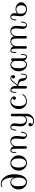

<svg xmlns="http://www.w3.org/2000/svg" viewBox="2130 -2876 951 5252"><g transform="rotate(-90 2606.0 -249.5)"><path d="M49.8 -216.8Q49.8 -318.8 120.1 -389.2Q176.3 -443.4 249 -442.9Q336.9 -442.9 377 -344.2Q377 -496.1 337.9 -576.2Q287.1 -683.1 201.2 -683.1Q176.3 -683.1 150.1 -672.6Q124 -662.1 121.1 -662.1Q112.3 -662.1 111.8 -671.9Q111.8 -685.1 143.8 -695.1Q175.8 -705.1 203.1 -705.1Q308.1 -705.1 387 -604.5Q465.8 -503.9 465.8 -344.2Q465.8 -259.3 451.9 -194.1Q438 -128.9 416.5 -91.1Q395 -53.2 366 -29.1Q336.9 -4.9 310.5 3.2Q284.2 11.2 255.9 11.2Q170.9 11.2 110.8 -55.2Q49.8 -122.6 49.8 -216.8ZM139.2 -216.8Q139.2 -114.7 161.1 -76.2Q195.3 -17.1 255.9 -17.1Q300.8 -17.1 335.4 -59.1Q370.1 -101.1 374 -205.1V-221.2Q374 -225.1 374.5 -232.7Q375 -240.2 375 -244.1Q375 -310.1 344.5 -365Q314 -419.9 252 -419.9Q178.7 -419.9 150.9 -339.8Q139.2 -304.7 139.2 -216.8Z M565.4 -214.8Q565.4 -312 627.4 -377Q689.5 -441.9 773.4 -441.9Q856.4 -441.9 919.4 -377Q982.4 -312 982.4 -215.1Q982.4 -118.2 920.4 -53.5Q858.4 11.2 774.4 11.2Q687.5 11.2 626.5 -55.4Q565.4 -122.1 565.4 -214.8ZM649.4 -213.9Q649.4 -134.8 667.5 -92.8Q681.6 -60.5 708.7 -36.4Q735.8 -12.2 773.4 -12.2Q823.2 -12.2 858.4 -56.2Q898.4 -105 898.4 -217.8Q898.4 -293 880.4 -336.9Q867.2 -369.1 839.4 -394Q811.5 -418.9 773.4 -418.9Q724.6 -418.9 689.5 -375Q649.4 -324.7 649.4 -213.9Z M1048.3 -303.2Q1048.3 -333 1050.3 -353.5Q1052.2 -374 1058.8 -396.5Q1065.4 -418.9 1080.3 -430.4Q1095.2 -441.9 1118.2 -441.9Q1150.4 -441.9 1182.9 -420.9Q1215.3 -399.9 1230 -355Q1276.9 -441.9 1366.2 -441.9Q1427.2 -441.9 1469.7 -403.6Q1512.2 -365.2 1512.2 -273.9Q1512.2 -223.1 1504.2 -156Q1496.1 -88.9 1496.1 -78.1Q1496.1 -12.2 1534.2 -12.2Q1558.1 -12.2 1578.1 -39.6Q1598.1 -66.9 1602.1 -127.9Q1604 -152.8 1614.3 -152.8Q1617.2 -152.8 1622.1 -149.9Q1627.9 -146 1628.4 -134.8Q1628.4 -105 1621.3 -75Q1614.3 -44.9 1590.8 -16.8Q1567.4 11.2 1531.2 11.2Q1489.3 11.2 1458.3 -20.3Q1427.2 -51.8 1427.2 -94.2Q1427.2 -97.2 1434.8 -166Q1442.4 -234.9 1442.4 -277.8Q1442.4 -418.9 1361.3 -418.9Q1303.2 -418.9 1268.8 -374Q1234.4 -329.1 1234.4 -285.2V-32.2Q1234.4 -7.3 1222.9 2Q1211.4 11.2 1199.2 11.2Q1164.1 11.2 1164.1 -37.1V-312Q1164.1 -418 1116.2 -418Q1091.3 -418 1082.3 -386.5Q1073.2 -355 1072.8 -319.6Q1072.3 -284.2 1068.4 -280.8Q1063.5 -277.8 1060.1 -277.8Q1048.3 -278.3 1048.3 -303.2Z M1755.9 -441.9Q1799.8 -441.9 1829.8 -409.4Q1859.9 -377 1859.9 -336.9Q1859.9 -327.1 1852.5 -267.6Q1845.2 -208 1845.2 -169.9Q1845.2 -83 1876.7 -47.6Q1908.2 -12.2 1949.2 -12.2Q1987.3 -12.2 2019.8 -42Q2052.2 -71.8 2052.2 -123V-388.2Q2052.2 -405.3 2059.6 -415.5Q2066.9 -425.8 2074 -428Q2081.1 -430.2 2087.9 -430.2Q2102.1 -430.2 2110.6 -421.1Q2119.1 -412.1 2121.1 -401.9Q2122.1 -396 2122.1 -382.8V-19Q2122.1 13.2 2120.1 28.8Q2110.4 102.1 2054.7 154.1Q1999 206.1 1920.9 206.1Q1861.8 206.1 1819.8 175Q1777.8 144 1777.8 99.1Q1777.8 77.1 1791.5 64.5Q1805.2 51.8 1824.2 51.8Q1843.3 51.8 1856.7 64.5Q1870.1 77.1 1870.1 97.2Q1870.1 113.3 1858.6 128.2Q1847.2 143.1 1820.8 143.1Q1860.8 183.1 1918.9 183.1Q1975.1 183.1 2014.2 132.6Q2053.2 82 2053.2 -14.2Q2053.2 -20 2052.7 -30Q2052.2 -40 2052.2 -45.9Q2011.2 11.2 1945.8 11.2Q1915 11.2 1887.5 2.7Q1859.9 -5.9 1833.5 -25.4Q1807.1 -44.9 1791 -83.5Q1774.9 -122.1 1774.9 -174.8Q1774.9 -210 1783 -274.9Q1791 -339.8 1791 -353Q1791 -418.9 1752.9 -418.9Q1693.8 -418.9 1685.1 -301.8Q1683.1 -277.8 1671.9 -277.8Q1659.2 -277.8 1659.2 -295.9Q1659.2 -314 1663.1 -335.4Q1667 -356.9 1676.5 -383.1Q1686 -409.2 1706.5 -425.5Q1727.1 -441.9 1755.9 -441.9Z M2247.6 -215.8Q2247.6 -312 2309.6 -377Q2371.6 -441.9 2455.6 -441.9Q2512.7 -441.9 2553.7 -412.4Q2594.7 -382.8 2594.7 -337.9Q2594.7 -313 2579.8 -301.5Q2564.9 -290 2548.8 -290Q2528.8 -290 2515.9 -303.5Q2502.9 -316.9 2502.9 -335.9Q2502.9 -352.1 2513.4 -366.5Q2523.9 -380.9 2550.8 -381.8Q2513.7 -418.9 2458.5 -418.9Q2394.5 -418.9 2357.9 -353Q2332 -306.2 2331.5 -214.8Q2331.5 -103 2373.5 -53.2Q2409.7 -11.2 2462.9 -11.2Q2506.8 -11.2 2554.2 -33.2Q2601.6 -55.2 2627.9 -98.1Q2639.2 -116.2 2644.5 -118.2Q2649.4 -119.1 2653.6 -115Q2657.7 -110.8 2657.7 -106Q2657.7 -97.2 2645.3 -79.1Q2632.8 -61 2609.9 -40Q2586.9 -19 2546.4 -3.9Q2505.9 11.2 2457.5 11.2Q2368.7 11.2 2308.1 -55.2Q2247.6 -121.6 2247.6 -215.8Z M2693.8 -297.9Q2693.8 -368.7 2707.8 -405.3Q2721.7 -441.9 2763.7 -441.9Q2803.7 -441.9 2841.8 -410.9Q2879.9 -379.9 2879.9 -311V-259.8Q2907.7 -274.9 2934.8 -307.4Q2961.9 -339.8 2980.2 -368.4Q2998.5 -397 3028.1 -419.4Q3057.6 -441.9 3093.8 -441.9Q3131.8 -441.9 3154.8 -417Q3177.7 -392.1 3177.7 -360.8Q3177.7 -337.9 3163.8 -325.9Q3149.9 -314 3131.8 -314Q3112.8 -314 3099.4 -326.9Q3085.9 -339.8 3085.9 -359.9Q3085.9 -367.7 3088.4 -376.2Q3090.8 -384.8 3101.8 -394.3Q3112.8 -403.8 3130.9 -405.8V-407.2Q3111.8 -419.4 3092.8 -418.9Q3056.6 -418.9 3026.6 -387.9Q2996.6 -356.9 2965.1 -312.5Q2933.6 -268.1 2907.7 -250Q2958.5 -245.1 2995.1 -231.4Q3031.7 -217.8 3049.3 -203.9Q3066.9 -189.9 3076.4 -169.4Q3085.9 -148.9 3087.4 -137.9Q3088.9 -127 3088.9 -110.8Q3088.9 -106.9 3088.9 -105Q3093.8 -12.2 3139.6 -12.2Q3167.5 -12.2 3179.2 -40.5Q3190.9 -68.8 3192.4 -106Q3193.8 -143.1 3194.8 -145Q3200.7 -156.2 3210.9 -150.9Q3217.8 -147 3217.8 -129.9Q3217.8 11.2 3136.7 11.2Q3093.8 11.2 3058.3 -22Q3022.9 -55.2 3018.6 -110.8Q3016.6 -153.8 2996.6 -176.8Q2962.4 -216.8 2879.9 -228V-34.2Q2879.9 10.7 2844.7 11Q2809.6 11.2 2809.6 -32.2V-312Q2809.6 -418 2761.7 -418Q2718.8 -418 2718.8 -311V-300.8Q2718.8 -284.7 2713.9 -280.8Q2710.9 -277.8 2706.5 -277.8Q2693.8 -277.8 2693.8 -297.9Z M3282.2 -214.8Q3282.2 -310.1 3335.7 -376Q3389.2 -441.9 3462.4 -441.9Q3517.6 -441.9 3566.4 -380.9Q3567.4 -420.9 3601.6 -420.9Q3637.7 -420.9 3636.2 -376V-121.1Q3636.2 -12.2 3685.5 -12.2Q3727.5 -12.2 3727.5 -118.2V-128.9Q3727.5 -142.1 3730.5 -147Q3733.4 -151.9 3739.5 -151.9Q3745.6 -151.9 3749.5 -147.9Q3752.4 -144 3752.4 -126Q3752.4 -57.1 3737.8 -22.9Q3723.1 11.2 3683.6 11.2Q3655.8 11.2 3624 -5.9Q3592.3 -22.9 3575.2 -63Q3530.3 11.2 3462.4 11.2Q3391.6 11.2 3336.9 -52.7Q3282.2 -116.7 3282.2 -214.8ZM3366.2 -215.8Q3366.2 -172.9 3368.4 -147.5Q3370.6 -122.1 3381.6 -87.6Q3392.6 -53.2 3414.6 -33.2Q3437.5 -12.2 3464.4 -12.2Q3502.4 -12.2 3534.4 -47.6Q3566.4 -83 3566.4 -112.8V-316.9Q3566.4 -347.7 3533.9 -383.3Q3501.5 -418.9 3464.4 -418.9Q3409.2 -418.9 3381.3 -344.2Q3366.2 -302.7 3366.2 -215.8Z M3784.2 -297.9Q3784.2 -330.1 3786.1 -351.1Q3788.1 -372.1 3794.7 -395Q3801.3 -418 3816.2 -429.4Q3831.1 -440.9 3855 -440.9Q3887.2 -440.9 3920.7 -419.9Q3954.1 -398.9 3965.8 -356Q3981 -380.9 3991.9 -395.5Q4002.9 -410.2 4033 -426Q4063 -441.9 4102.1 -441.9Q4147 -441.9 4185.1 -419.9Q4223.1 -397.9 4239.3 -346.2Q4282.2 -442.4 4378.9 -441.9Q4439.9 -441.9 4482.4 -403.6Q4524.9 -365.2 4524.9 -273.9Q4524.9 -228 4517.6 -157Q4510.3 -85.9 4510.3 -77.1Q4510.3 -12.2 4547.9 -12.2Q4571.8 -12.2 4587.9 -32Q4604 -51.8 4608.6 -74Q4613.3 -96.2 4615.2 -120.1L4618.2 -144Q4621.1 -151.9 4629.9 -151.9Q4642.1 -151.9 4642.1 -134.8Q4642.1 -105 4634.5 -74.5Q4627 -43.9 4603.5 -16.4Q4580.1 11.2 4543.9 11.2Q4501 11.2 4470.9 -21Q4440.9 -53.2 4440.9 -95.2Q4440.9 -96.2 4448 -163.6Q4455.1 -231 4455.1 -280.8Q4455.1 -418.9 4374 -418.9Q4315.9 -418.9 4282 -373Q4248 -327.1 4248 -290V-33.2Q4248 10.7 4212.9 11.2Q4189 11.2 4180.2 -13.2Q4178.2 -19 4178.2 -42V-277.8Q4178.2 -418.9 4098.1 -418.9Q4064.9 -418.9 4039.1 -404.1Q4013.2 -389.2 3999.5 -366.7Q3985.8 -344.2 3980 -329.1Q3974.1 -314 3972.2 -303.2Q3971.2 -298.3 3971.2 -274.9V-34.2Q3971.2 10.7 3936 11.2Q3912.1 11.2 3902.8 -13.2Q3900.9 -19 3900.9 -41V-303.2Q3900.9 -418.5 3853 -418Q3838.9 -418 3829.3 -408Q3819.8 -397.9 3816.4 -380.9Q3813 -363.8 3811.5 -348.4Q3810.1 -333 3810.1 -314.5Q3810.1 -295.9 3809.1 -291Q3808.1 -277.8 3796.1 -277.8Q3784.2 -277.8 3784.2 -297.9Z M4672.9 -295.9Q4672.9 -322.8 4679.2 -352.8Q4685.5 -382.8 4708.7 -412.4Q4731.9 -441.9 4768.6 -441.9Q4811.5 -441.9 4842.5 -409.9Q4873.5 -377.9 4873.5 -335.9Q4873.5 -330.1 4865.7 -261.2Q4917.5 -301.3 4978.5 -300.8Q5058.6 -300.8 5114.7 -254.9Q5170.9 -209 5170.9 -145Q5170.9 -81.1 5114.7 -34.9Q5058.6 11.2 4977.5 11.2Q4898.4 11.2 4843.5 -34.4Q4788.6 -80.1 4788.6 -152.8Q4788.6 -198.7 4796.6 -270.8Q4804.7 -342.8 4804.7 -353Q4804.7 -418.9 4765.6 -418.9Q4741.7 -418.9 4722.2 -392.1Q4702.6 -365.2 4698.7 -299.8Q4697.8 -275.9 4684.6 -275.9Q4672.9 -275.9 4672.9 -295.9ZM4858.9 -148.9Q4858.9 -106 4871.3 -76.4Q4883.8 -46.9 4904.3 -33.9Q4924.8 -21 4941.7 -16.1Q4958.5 -11.2 4975.6 -11.2Q4992.7 -11.2 5009.3 -16.1Q5025.9 -21 5044.7 -33.4Q5063.5 -45.9 5075.2 -74.5Q5086.9 -103 5086.9 -143.1Q5086.9 -205.1 5066.9 -232.9Q5037.1 -277.8 4975.6 -277.8Q4935.5 -277.8 4904.5 -259.5Q4873.5 -241.2 4864.7 -224.1Q4858.9 -211.9 4858.9 -148.9Z"/></g></svg>

Font: CMU Serif Upright Italic
Style: UprightItalic
Weight: 500
Version: Version 0.7.0